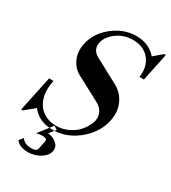

<svg xmlns="http://www.w3.org/2000/svg" viewBox="-245 -876 1072 1203"><g transform="rotate(30 291.0 -274.5)"><path d="M217.8 12.2Q201.7 12.2 194.8 11.2L138.2 84Q159.2 76.2 182.1 76.2Q198.2 76.2 207.3 80.8Q216.3 85.4 213.9 99.1L202.1 155.8Q198.7 169.4 188.5 174.3Q178.2 179.2 160.2 179.2Q120.6 179.2 101.1 161.1Q90.3 153.8 88.9 146L64.9 175.8Q93.8 210.9 152.8 210.9Q200.7 210.9 240.2 186.5Q279.8 162.1 287.1 127.9Q293.9 94.7 268.6 71.8Q243.2 48.8 205.1 44.9L241.2 0L215.8 -16.1L194.8 11.2Q111.3 3.9 64.9 -57.1L-3.9 0H-16.1L38.1 -255.9H69.8Q58.1 -200.2 64.9 -156.2Q71.8 -112.3 93.8 -82Q115.7 -51.8 149.7 -35.9Q183.6 -20 225.1 -20Q269 -20 311 -40Q353 -60.1 379.2 -91.3Q405.3 -122.6 418 -157Q430.7 -191.4 418 -224.4Q405.3 -257.3 367.2 -276.9L208 -361.8Q154.8 -386.2 130.4 -437.5Q106 -488.8 119.1 -551.8Q137.2 -638.2 214.1 -699Q291 -759.8 381.8 -759.8Q426.8 -759.8 464.1 -743.2Q501.5 -726.6 525.9 -696.8L585.9 -748H598.1L556.2 -546.9H523.9Q535.2 -628.4 492.4 -678.2Q449.7 -728 375 -728Q302.7 -728 248 -682.6Q204.1 -645.5 197.8 -601.1Q190.4 -552.2 236.3 -524.9Q238.3 -523.9 240.2 -522.9L413.1 -430.2Q467.8 -400.9 493.2 -344.5Q518.6 -288.1 503.9 -220.2Q484.4 -127.4 405.5 -60.3Q326.7 6.8 231.9 12.2Z"/></g></svg>

Font: Fin Serif Display
Style: Italic
Weight: 400
Italic angle: -12°
Designer: J. Blake Harris
Version: Version 1.006;FEAKit 1.0